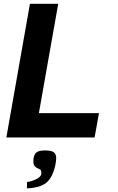

<svg xmlns="http://www.w3.org/2000/svg" viewBox="-20 -746 640 1042"><path d="M182 223.5Q194 217 199.2 209.8Q204.5 202.5 204.5 190Q204.5 177.5 195.5 172.5Q193.5 171 183.2 166.8Q173 162.5 167 154Q161 145.5 161 129Q161 121.5 161.5 117.5Q165 90.5 178.5 80.5Q192 70.5 224.5 70.5Q258.5 70.5 271.8 80.2Q285 90 285 113Q285 121.5 283.5 132Q277.5 173 261.5 206Q248.5 232.5 229.5 247Q208.5 262.5 181.5 269Q151 276 126 276L127 241.5Q139 241 154.5 235.5Q170 230 182 223.5ZM142.5 -725.5H296L191 -132H517L493.5 0H14.5Z"/></svg>

Font: JuliaMono ExtraBoldItalic
Style: Regular
Weight: 800
Italic angle: -9°
Monospace: yes
Designer: cormullion
Foundry: corm
Version: Version 0.049; ttfautohint (v1.8.4)